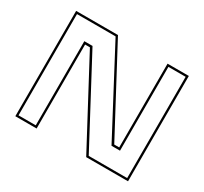

<svg xmlns="http://www.w3.org/2000/svg" viewBox="-143 -903 1175 1105"><g transform="rotate(30 444.5 -350.0)"><path d="M70 0V-700H348L644.5 -143.5H677.5V-700H819V0H541L243.5 -558H211.5V0ZM83.5 -13.5H198V-572.5H252.5L550 -13.5H805.5V-686.5H691V-129.5H634.5L340 -686.5H83.5Z"/></g></svg>

Font: Tourney Expanded Thin
Style: Regular
Weight: 100
Width: 7
Designer: Tyler Finck
Foundry: Etcetera Type Co
Version: Version 1.010; ttfautohint (v1.8.3)